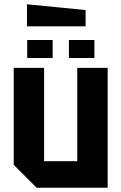

<svg xmlns="http://www.w3.org/2000/svg" viewBox="-20 -877 567 897"><path d="M483 -560V0H151L44 -107V-560H186V-124H341V-560ZM107 -606V-690H226V-606ZM302 -606V-690H421V-606ZM380 -754H106V-857L380 -830Z"/></svg>

Font: Tektur SemiCondensed SemiBold
Style: Regular
Weight: 600
Width: 4
Designer: Adam Jagosz
Foundry: Adam Jagosz
Version: Version 1.005;gftools[0.9.30]